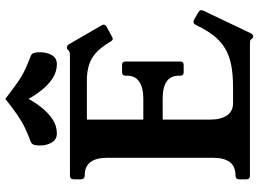

<svg xmlns="http://www.w3.org/2000/svg" viewBox="-142 -794 949 704"><g transform="rotate(-90 332.0 -442.5)"><path d="M639 -189Q650 -183 644 -170L561 4Q557 12 551 12Q545 12 543 9L539 4Q537 1 533.2 0.5Q529.4 0 520.7 0H40Q26 0 26 -13V-40Q26 -53 40 -53H41Q105 -53 105 -136V-523Q105 -606 40 -606Q26 -606 26 -620V-646Q26 -660 40 -660H479.8Q493 -660 497.7 -664L502.4 -669Q504.3 -671 510 -671Q517 -671 521 -664L590 -545Q593 -541 593 -537Q593 -530 586 -526L551 -507Q544 -503 541 -503Q536 -503 531 -511L528 -516Q510 -546 490.5 -564Q471 -582 446 -590Q421 -598 387 -598H245V-391H322Q362 -391 384 -406Q406 -421 406 -450V-456Q406 -469 419 -469H445Q458 -469 458 -456V-256Q458 -243 445 -243H419Q406 -243 406 -256V-261Q406 -320 322 -320H245V-146Q245 -106 260.5 -84Q276 -62 305 -62H363Q411.4 -62 446.2 -69Q481 -76 506.5 -91.5Q532 -107 552 -132Q572 -157 590 -194L593 -200Q595 -205 600.5 -206.5Q606 -208 611 -205ZM321 -812Q307.9 -787.5 288.9 -763.8Q270 -740 246.3 -724Q222.7 -708 194 -708Q172 -708 161 -726.6Q150 -745.2 150 -769.5Q150 -781 152 -789.8Q154 -798.6 162 -803Q191 -814 213.5 -824.5Q236 -835 261 -852Q286 -869 321 -897Q357 -869 381.5 -852Q406 -835 428.5 -824.5Q451 -814 480 -803Q488 -798.6 490 -790Q492 -781.2 492 -769.6Q492 -745 481.4 -726.5Q470.8 -708 448.2 -708Q420 -708 395.9 -724Q371.9 -740 352.9 -764Q334 -788 321 -812Z"/></g></svg>

Font: Young Serif Light
Style: Regular
Weight: 300
Designer: Bastien Sozeau
Foundry: NBR — Bastien Sozeau
Version: Version 5.001